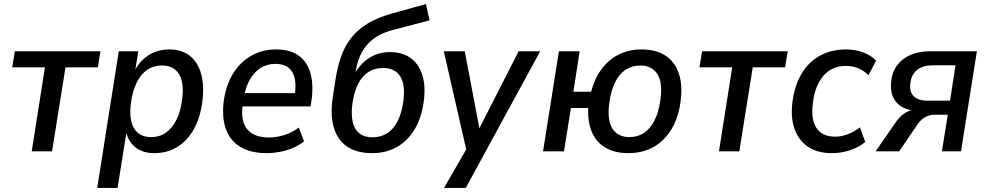

<svg xmlns="http://www.w3.org/2000/svg" viewBox="-20 -744 4861 944"><path d="M136 0 201 -413H40L53 -492H474L461 -413H302L236 0Z M458 180 564 -492H660L643 -387H638Q656 -426 682.5 -451Q709 -476 742 -488.5Q775 -501 813 -501Q874 -501 913.5 -469.5Q953 -438 969 -380.5Q985 -323 975 -245Q965 -167 933.5 -110Q902 -53 852.5 -22Q803 9 738 9Q682 9 645.5 -20Q609 -49 598 -102H603L558 180ZM723 -70Q765 -70 796 -92Q827 -114 847.5 -155Q868 -196 875 -253Q887 -334 861 -378Q835 -422 776 -422Q735 -422 703.5 -400.5Q672 -379 652 -338Q632 -297 624 -240Q613 -158 638.5 -114Q664 -70 723 -70Z M1292 9Q1214 9 1163 -21Q1112 -51 1091 -108.5Q1070 -166 1080 -247Q1091 -325 1125.5 -381.5Q1160 -438 1214.5 -469.5Q1269 -501 1338 -501Q1406 -501 1448 -471Q1490 -441 1506 -385.5Q1522 -330 1512 -254L1507 -221H1156L1166 -286H1447L1428 -269Q1437 -323 1429 -358.5Q1421 -394 1397.5 -412Q1374 -430 1334 -430Q1293 -430 1261.5 -410Q1230 -390 1209 -353.5Q1188 -317 1179 -266L1175 -240Q1165 -184 1176.5 -145.5Q1188 -107 1220 -87.5Q1252 -68 1301 -68Q1339 -68 1377.5 -80Q1416 -92 1449 -117L1475 -49Q1437 -19 1388 -5Q1339 9 1292 9Z M1809 9Q1734 9 1686.5 -23.5Q1639 -56 1621 -117.5Q1603 -179 1616 -265L1629 -350Q1639 -414 1657 -465.5Q1675 -517 1707 -558Q1739 -599 1788 -628.5Q1837 -658 1908 -678L2074 -724L2092 -644L1902 -594Q1852 -580 1816 -553Q1780 -526 1758.5 -486Q1737 -446 1729 -393L1725 -366H1717Q1734 -404 1760.5 -431Q1787 -458 1821.5 -473Q1856 -488 1898 -488Q1958 -488 1998.5 -459Q2039 -430 2056.5 -374.5Q2074 -319 2063 -242Q2052 -162 2017.5 -106Q1983 -50 1930 -20.5Q1877 9 1809 9ZM1811 -69Q1853 -69 1884 -89Q1915 -109 1935 -148.5Q1955 -188 1963 -245Q1974 -326 1948 -368Q1922 -410 1863 -410Q1823 -410 1791.5 -390Q1760 -370 1740.5 -331Q1721 -292 1713 -237Q1702 -152 1727.5 -110.5Q1753 -69 1811 -69Z M2163 180 2282 -26 2279 20 2162 -492H2265L2341 -92H2326L2530 -492H2636L2270 180Z M3070 9Q3004 9 2958.5 -17Q2913 -43 2891 -92.5Q2869 -142 2872 -213H2787L2753 0H2650L2728 -492H2830L2799 -293H2886Q2905 -362 2940.5 -408Q2976 -454 3025.5 -477.5Q3075 -501 3134 -501Q3206 -501 3252 -470.5Q3298 -440 3317.5 -383Q3337 -326 3326 -244Q3318 -183 3296 -136Q3274 -89 3240.5 -56.5Q3207 -24 3164 -7.5Q3121 9 3070 9ZM3075 -70Q3116 -70 3147 -91Q3178 -112 3198.5 -153Q3219 -194 3227 -253Q3239 -338 3212 -380Q3185 -422 3128 -422Q3088 -422 3056.5 -401.5Q3025 -381 3004.5 -340Q2984 -299 2976 -240Q2964 -155 2990.5 -112.5Q3017 -70 3075 -70Z M3515 0 3580 -413H3419L3432 -492H3853L3840 -413H3681L3615 0Z M4071 9Q3998 9 3951.5 -23Q3905 -55 3885.5 -113Q3866 -171 3877 -249Q3885 -307 3906.5 -354Q3928 -401 3961.5 -433.5Q3995 -466 4040 -483.5Q4085 -501 4139 -501Q4186 -501 4225 -486Q4264 -471 4287 -446L4250 -374Q4229 -396 4200.5 -408Q4172 -420 4139 -420Q4105 -420 4077.5 -408Q4050 -396 4029.5 -372.5Q4009 -349 3995.5 -316Q3982 -283 3977 -240Q3966 -158 3994 -115Q4022 -72 4087 -72Q4118 -72 4149.5 -84.5Q4181 -97 4208 -118L4234 -46Q4214 -29 4187 -16.5Q4160 -4 4130.5 2.5Q4101 9 4071 9Z M4285 0 4382 -140Q4403 -171 4428 -187.5Q4453 -204 4479 -204H4492L4491 -199Q4448 -200 4417 -217Q4386 -234 4371 -266.5Q4356 -299 4362 -347Q4367 -392 4392.5 -425Q4418 -458 4459 -475Q4500 -492 4556 -492H4783L4705 0H4611L4640 -180H4578Q4548 -180 4526.5 -167Q4505 -154 4488 -128L4401 0ZM4541 -249H4651L4678 -423H4567Q4518 -423 4489.5 -400.5Q4461 -378 4456 -336Q4450 -294 4472 -271.5Q4494 -249 4541 -249Z"/></svg>

Font: Nunito Sans 10pt SemiCondensed SemiBold
Style: Italic
Weight: 600
Width: 4
Italic angle: -9°
Designer: Vernon Adams
Foundry: Vernon Adams
Version: Version 3.101;gftools[0.9.27]